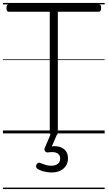

<svg xmlns="http://www.w3.org/2000/svg" viewBox="-20 -909 733 1308"><path d="M346 14Q319 14 319 -5V-829H40Q33 -829 28.5 -834.5Q24 -840 24 -854Q24 -868 28.5 -873.5Q33 -879 40 -879H652Q661 -879 665 -874Q669 -869 669 -855Q669 -841 665 -835Q661 -829 652 -829H374V-5Q374 5 367.5 9.5Q361 14 346 14ZM330 266Q314 266 287 261Q260 256 235 241Q227 235 226 227.5Q225 220 229 211Q234 203 240.5 200.5Q247 198 256 202Q271 208 289.5 214Q308 220 328 220Q358 220 374 207Q390 194 390 170Q390 147 370.5 135Q351 123 309 129Q301 130 296 128Q291 126 287 121Q282 114 282.5 108Q283 102 287 94L329 -4H373L325 107L308 94Q345 83 375.5 89Q406 95 424.5 115Q443 135 443 170Q443 199 429 220.5Q415 242 390 254Q365 266 330 266ZM0 369H693V379H0ZM0 -20H693V0H0ZM0 -505H693V-500H0ZM0 -889H693V-879H0Z"/></svg>

Font: Playwrite HR Lijeva Guides
Style: Regular
Weight: 400
Designer: Veronika Burian, José Scaglione
Foundry: TypeTogether
Version: Version 1.003